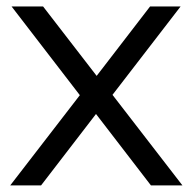

<svg xmlns="http://www.w3.org/2000/svg" viewBox="-20 -562 583 582"><path d="M11 0 222 -273.5 15 -542.5H110.5L273 -332L435 -542.5H527.5L321 -274.5L533 0H437.5L271 -216.5L104.5 0Z"/></svg>

Font: Encode Sans SemiExpanded SemiExpanded
Style: Regular
Weight: 400
Width: 6
Designer: Multiple Designers
Foundry: Impallari Type
Version: Version 3.000; ttfautohint (v1.8.3) -l 8 -r 50 -G 200 -x 14 